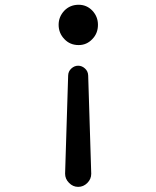

<svg xmlns="http://www.w3.org/2000/svg" viewBox="-20 -520 640 786"><path d="M300 -251Q315.5 -251 328 -239.5Q340.5 -228 341 -211L353.5 191.5Q353.5 213 337.5 229Q321.5 245 300 245Q278.5 245 262.5 228.5Q246.5 212.5 246.5 191L259 -211Q259.5 -228 272 -239.5Q284.5 -251 300 -251ZM302 -500.5Q335 -500.5 358 -476.5Q381 -452 381 -418.5Q381 -383.5 358 -360Q335 -335.5 302 -335.5Q266.5 -335.5 243.5 -360Q220 -384.5 220 -418.5Q220 -451.5 243.5 -476.5Q267 -500.5 302 -500.5Z"/></svg>

Font: Maple Mono SC NF
Style: Regular
Weight: 400
Designer: subframe7536
Version: Version 4.2; ttfautohint (v1.8.4.7-5d5b-dirty);Nerd Fonts 6.